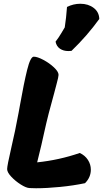

<svg xmlns="http://www.w3.org/2000/svg" viewBox="-20 -1002 549 1023"><path d="M408 -982Q450 -982 479 -960Q508 -938 509 -901Q445 -812 361 -731Q355 -730 344 -730Q318 -730 299.5 -742.5Q281 -755 276 -780Q293 -802 306.5 -825Q320 -848 325 -856Q333 -908 337 -965Q371 -982 408 -982ZM464 -98Q464 -57 433 -26Q371 -13 300 -6Q229 1 172 1Q148 1 137 0Q119 -1 90.5 -19Q62 -37 40 -60.5Q18 -84 18 -101Q18 -119 40 -214Q61 -303 79 -401L87 -445Q107 -558 124.5 -629Q142 -700 160 -700Q179 -700 211 -683Q243 -666 267.5 -643Q292 -620 292 -603Q292 -593 281.5 -554.5Q271 -516 269 -507Q236 -390 217 -303Q204 -241 178 -137Q295 -149 405 -187Q433 -174 448.5 -150Q464 -126 464 -98Z"/></svg>

Font: Mogra
Style: Regular
Weight: 400
Designer: Lipi Raval
Foundry: Lipi Raval
Version: Version 1.002;PS 1.002;hotconv 1.0.88;makeotf.lib2.5.647800;